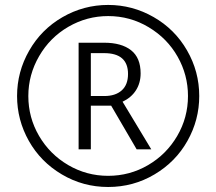

<svg xmlns="http://www.w3.org/2000/svg" viewBox="-20 -744 872 774"><path d="M48.8 -356.9Q48.8 -454.6 97.7 -540Q146.5 -625.5 231.9 -674.8Q317.4 -724.1 416 -724.1Q513.7 -724.1 599.1 -675.3Q684.6 -626.5 733.9 -541Q783.2 -455.6 783.2 -356.9Q783.2 -260.7 735.8 -176.3Q688.5 -91.8 603 -41Q517.6 9.8 416 9.8Q314.9 9.8 229.5 -40.8Q144 -91.3 96.4 -175.8Q48.8 -260.3 48.8 -356.9ZM94.2 -356.9Q94.2 -270 137.5 -196Q180.7 -122.1 254.9 -78.6Q329.1 -35.2 416 -35.2Q502.9 -35.2 576.9 -78.4Q650.9 -121.6 694.3 -195.8Q737.8 -270 737.8 -356.9Q737.8 -441.9 696 -515.6Q654.3 -589.4 579.3 -634.3Q504.4 -679.2 416 -679.2Q330.1 -679.2 255.6 -636Q181.2 -592.8 137.7 -517.6Q94.2 -442.4 94.2 -356.9ZM296.9 -142.1V-571.8H399.9Q469.7 -571.8 508.3 -541.5Q546.9 -511.2 546.9 -448.2Q546.9 -409.7 528.1 -380.1Q509.3 -350.6 474.1 -334L589.8 -142.1H530.8L428.2 -317.9H346.2V-142.1ZM346.2 -356.9H400.9Q445.3 -356.9 470.7 -379.6Q496.1 -402.3 496.1 -445.8Q496.1 -529.8 399.9 -529.8H346.2Z"/></svg>

Font: Open Sans Light
Style: Regular
Weight: 300
Foundry: Ascender Corporation
Version: Version 1.10